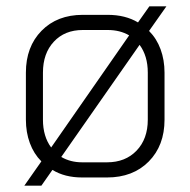

<svg xmlns="http://www.w3.org/2000/svg" viewBox="-20 -554 603 608"><path d="M452 -456Q476 -432 488.5 -398Q501 -364 501 -324V-175Q501 -93 451 -42.5Q401 8 319 8H240Q185 8 146 -16L111 34H57L111 -43Q87 -67 74.5 -101Q62 -135 62 -175V-324Q62 -406 111.5 -456.5Q161 -507 242 -507H321Q377 -507 417 -483L453 -534H507ZM142 -87 389 -442Q360 -459 321 -459H242Q185 -459 150.5 -422Q116 -385 116 -324V-175Q116 -122 142 -87ZM422 -412 174 -57Q203 -40 240 -40H319Q377 -40 412.5 -77Q448 -114 448 -175V-324Q448 -377 422 -412Z"/></svg>

Font: Bai Jamjuree Light
Style: Regular
Weight: 300
Designer: Katatrad Aksorn Co.,Ltd.
Foundry: Cadson Demak Co.,Ltd.
Version: Version 1.000; ttfautohint (v1.6)